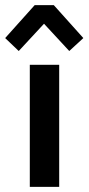

<svg xmlns="http://www.w3.org/2000/svg" viewBox="-44 -726 344 746"><path d="M90.8 -706.1H165L279.8 -578.1L225.1 -527.8L127 -633.8L28.8 -527.8L-23.9 -578.1ZM71.8 -474.1H186V0H71.8Z"/></svg>

Font: Post Grotesk Medium
Style: Medium
Weight: 500
Version: Version 1.0